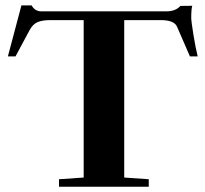

<svg xmlns="http://www.w3.org/2000/svg" viewBox="-20 -706 776 726"><path d="M203.1 0V-28.3L296.4 -34.7V-629.9H168.5Q140.1 -629.9 122.1 -622.3Q104 -614.7 91.8 -591.8L38.6 -492.7H9.8L61 -685.5H99.6Q112.3 -663.1 136.2 -663.1H608.9Q644 -663.1 662.1 -683.6L707 -684.1Q703.1 -671.9 703.1 -638.7Q703.1 -626 711.2 -575.9Q719.2 -525.9 727.5 -492.7H698.2L649.4 -605Q638.7 -629.9 588.4 -629.9H449.7V-34.7L542.5 -28.3V0Z"/></svg>

Font: Elstob
Style: Bold
Weight: 700
Designer: Peter S. Baker
Version: Version 1.015